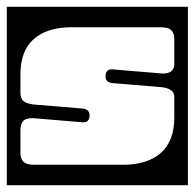

<svg xmlns="http://www.w3.org/2000/svg" viewBox="-40 -524 572 564"><path d="M-20 -504H512V20H-20ZM171 -444Q99 -444 59.5 -409.5Q20 -375 20 -305V-253Q20 -234.5 29 -227Q38 -219.5 59 -217L204 -205Q224.5 -202 223 -183Q221.5 -162 200 -165L56 -177Q34.5 -177 27.2 -167.5Q20 -158 20 -140V-73Q20 -59 28.5 -49.5Q37 -40 61 -40H321Q393 -40 432.5 -74.8Q472 -109.5 472 -179V-243.5Q468 -264.5 434 -268L289 -280Q268.5 -283 270 -302Q271.5 -323 293 -320L437 -308Q454.5 -308 462.2 -314Q470 -320 472 -332V-411Q472 -425.5 463.5 -434.8Q455 -444 431 -444Z"/></svg>

Font: Honk Rounded
Style: Regular
Weight: 400
Designer: Noopur Datye & Yesha Goshar
Foundry: Ek Type
Version: Version 1.000